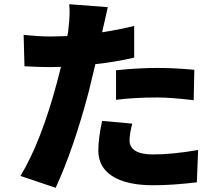

<svg xmlns="http://www.w3.org/2000/svg" viewBox="-20 -836 1040 910"><path d="M530 -503Q635 -514 726 -514Q811 -514 901 -505L898 -361Q792 -374 726 -374Q617 -374 530 -363ZM616 -563Q527 -542 432 -532L402 -407Q331 -136 244 54L77 -2Q175 -164 251 -449Q268 -513 269 -519Q252 -518 219 -518Q164 -518 96 -522L92 -671Q164 -663 220 -663Q247 -663 299 -665Q304 -688 305 -705Q313 -773 308 -816L491 -802L464 -683Q542 -695 616 -713ZM607 -250Q594 -202 594 -171Q594 -104 707 -104Q796 -104 919 -125L913 28Q799 42 706 42Q579 42 511 -2Q446 -45 446 -122Q446 -180 464 -263Z"/></svg>

Font: Source Han Sans CN Heavy
Style: Bold
Weight: 900
Designer: Ryoko NISHIZUKA (kana & ideographs); Paul D. Hunt (Latin, Greek & Cyrillic); Wenlong ZHANG (bopomofo); Sandoll Communica
Foundry: Adobe Systems Incorporated
Version: Version 1.000;PS 1;hotconv 1.0.78;makeotf.lib2.5.61930